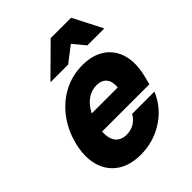

<svg xmlns="http://www.w3.org/2000/svg" viewBox="-206 -830 953 953"><g transform="rotate(-45 271.0 -353.0)"><path d="M222.5 10Q146.7 10 97.5 -24.2Q48.3 -58.3 31.2 -119.2Q14.2 -180 34.2 -259.2Q53.3 -334.2 96.7 -390.8Q140 -447.5 200.4 -478.8Q260.8 -510 330.8 -510Q404.2 -510 451.2 -477.1Q498.3 -444.2 514.2 -385.4Q530 -326.7 510 -249.2L499.2 -207.5H167.5Q165 -160 184.6 -135Q204.2 -110 243.3 -110Q273.3 -110 297.1 -124.2Q320.8 -138.3 335 -164.2H491.7Q457.5 -83.3 384.6 -36.7Q311.7 10 222.5 10ZM195 -307.5H377.5Q380.8 -347.5 363.3 -368.8Q345.8 -390 310 -390Q275 -390 245 -368.8Q215 -347.5 195 -307.5ZM161.7 -561.7 162.5 -565 315 -715.8H458.3L535.8 -565L535 -561.7H418.3L365.8 -625L283.3 -561.7Z"/></g></svg>

Font: Funnel Sans Light ExtraBold
Style: Italic
Weight: 800
Italic angle: -14.036°
Version: Version 1.000